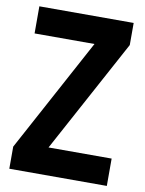

<svg xmlns="http://www.w3.org/2000/svg" viewBox="-82 -772 625 830"><g transform="rotate(10 231.0 -357.0)"><path d="M445 0V-120H168L437 -617V-714H23V-595H286L17 -97V0Z"/></g></svg>

Font: Noto Sans Telugu Condensed
Style: Bold
Weight: 700
Width: 3
Designer: Jelle Bosma - Monotype Design Team
Foundry: Monotype Imaging Inc.
Version: Version 2.005